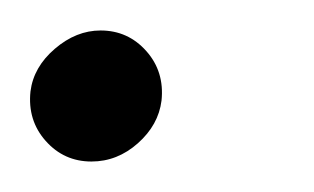

<svg xmlns="http://www.w3.org/2000/svg" viewBox="-39 -102 206 126"><path d="M21 4Q3 4 -9 -9.5Q-21 -23 -19 -42Q-17 -58 -3 -70Q11 -82 27 -82Q45 -82 57 -68.5Q69 -55 67 -36Q65 -20 51.5 -8Q38 4 21 4Z"/></svg>

Font: Kulim Park ExtraLight
Style: Italic
Weight: 275
Italic angle: -8°
Designer: Noponies / Dale Sattler
Foundry: Noponies
Version: Version 1.000; ttfautohint (v1.8.3)